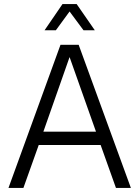

<svg xmlns="http://www.w3.org/2000/svg" viewBox="-20 -932 691 952"><path d="M22 0 280 -710H370L629 0H555L479 -213H172L96 0ZM195 -279H456L325 -649ZM201 -782 290 -912H360L450 -782H394L325 -875L257 -782Z"/></svg>

Font: Geist Light
Style: Regular
Weight: 400
Designer: Basement.studio, Andrés Briganti, Mateo Zaragoza
Foundry: Basement.studio, Vercel, Andrés Briganti, Guido Ferreyra, Mateo Zaragoza
Version: Version 1.401